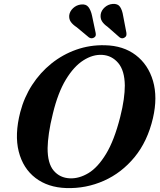

<svg xmlns="http://www.w3.org/2000/svg" viewBox="-20 -943 814 976"><path d="M513.5 -713Q607 -711 670.2 -662.8Q733.5 -614.5 757.8 -531.5Q782 -448.5 757.5 -342.5Q730 -224.5 664 -144.2Q598 -64 507.8 -24Q417.5 16 317.5 13Q223.5 10 160.2 -38.5Q97 -87 75.2 -172.8Q53.5 -258.5 83 -373Q102.5 -448 143.2 -511Q184 -574 241.2 -620Q298.5 -666 367.8 -690.5Q437 -715 513.5 -713ZM335.5 -36.5Q382 -34.5 429.5 -63Q477 -91.5 519 -160.5Q561 -229.5 591 -348Q603.5 -397.5 609 -437.2Q614.5 -477 614.5 -508.5Q613.5 -584.5 581 -622.8Q548.5 -661 500 -664Q452 -667 403.8 -636.2Q355.5 -605.5 315 -538.8Q274.5 -472 249 -366.5Q235 -310.5 228.8 -266.8Q222.5 -223 222 -190.5Q221.5 -112.5 253 -75.5Q284.5 -38.5 335.5 -36.5ZM606 -862.5 622.5 -776.5Q623.5 -769 622.2 -763Q621 -757 614 -752.5Q600.5 -743.5 587.5 -753.5L526.5 -807Q507 -820.5 498 -835.5Q489 -850.5 492 -871Q495.5 -890.5 512.5 -905.8Q529.5 -921 552.5 -923Q579 -925 590.2 -908.2Q601.5 -891.5 606 -862.5ZM448 -862.5 466 -777Q467.5 -770 466.8 -763.8Q466 -757.5 459.5 -753Q446.5 -744 432.5 -752.5L370 -804.5Q350 -817.5 340 -831.8Q330 -846 332 -866Q335 -886 351.5 -901.5Q368 -917 390.5 -920Q417 -923.5 429.5 -907.2Q442 -891 448 -862.5Z"/></svg>

Font: Fraunces 9pt S000 SemiBold
Style: Italic
Weight: 600
Italic angle: -16°
Version: Version 1.000; ttfautohint (v1.8.3)